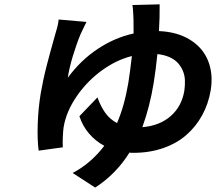

<svg xmlns="http://www.w3.org/2000/svg" viewBox="-20 -789 996 877"><path d="M630.3 -208.1Q709.9 -214.8 760.1 -259.2Q810.4 -303.6 822.1 -375Q825.6 -400.6 824.6 -423.7Q823.5 -446.7 814.6 -467Q805.8 -487.2 791.2 -502.7Q776.6 -518.1 753 -528.4Q729.4 -538.7 698.9 -541.9Q691.4 -467.7 681.8 -409.1Q664.4 -302.6 630.3 -208.1ZM584.9 -766 709.2 -769.2Q709.9 -708.8 706 -647Q789.8 -643.5 848 -607.4Q906.2 -571.4 930.4 -511.5Q954.5 -451.7 942.5 -377.1Q932.2 -315.3 903.9 -263.5Q875.7 -211.6 831.7 -172.9Q787.6 -134.2 725.5 -112.6Q663.4 -90.9 589.1 -90.9Q577.1 -90.9 571.4 -92Q510.3 6 414.8 67.8L311.8 1.1Q394.9 -42.3 456.3 -122.9Q416.2 -144.5 386.7 -179Q357.2 -213.4 342.7 -258.2L425.1 -344.1Q440.3 -301.8 461.6 -272.5Q483 -243.3 514.6 -226.9Q548.3 -305 566.1 -410.2Q573.2 -453.8 582.4 -533Q511.4 -515.6 443.9 -466.3Q376.4 -416.9 329.4 -347.8Q282.3 -278.8 270.6 -208.1Q268.5 -195 267 -164.6Q265.6 -134.2 267 -116.1L156.6 -100.9Q149.9 -150.6 152.3 -222.8Q154.8 -295.1 166.2 -364Q171.2 -393.1 178.3 -426Q185.4 -458.8 194.1 -492.4Q202.8 -525.9 209.2 -549.4Q215.6 -572.8 224.4 -604.2Q233.3 -635.7 235.4 -643.1Q245.4 -674 247.9 -699.9L375 -688.9Q369 -677.2 359.2 -656.4Q349.4 -635.7 347.7 -632.1Q329.9 -589.5 312.7 -532.7Q295.5 -475.9 289.8 -433.9Q348 -513.5 426 -565.3Q503.9 -617.2 590.2 -636Q590.2 -693.9 589.8 -699.9Q589.5 -705.6 588.8 -721.6Q588.1 -737.6 587.2 -748.2Q586.3 -758.9 584.9 -766Z"/></svg>

Font: Karasuma Gothic
Style: Bold Italic
Weight: 700
Italic angle: 9.39998°
Designer: Rasmus Andersson / Ryoko Nishizuka
Foundry: Genbu
Version: Version 1.00